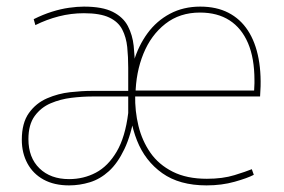

<svg xmlns="http://www.w3.org/2000/svg" viewBox="-20 -550 858 581"><path d="M189 11Q144 11 112 -6.5Q80 -24 63 -55.5Q46 -87 46 -127Q46 -178 67.5 -208Q89 -238 122.5 -252.5Q156 -267 192 -271Q228 -275 258 -275H368V-345Q368 -378 365 -407.5Q362 -437 350 -460.5Q338 -484 310.5 -497Q283 -510 234 -510Q195 -510 158 -500.5Q121 -491 87 -474L82 -492Q110 -506 137 -514.5Q164 -523 189 -526.5Q214 -530 234 -530Q290 -530 321.5 -514Q353 -498 367 -471Q381 -444 384.5 -411.5Q388 -379 388 -346V-208Q377 -142 356.5 -99Q336 -56 309.5 -32Q283 -8 252 1.5Q221 11 189 11ZM189 -8Q233 -8 270 -27.5Q307 -47 333 -91Q359 -135 368 -208V-258H258Q229 -258 196 -254Q163 -250 133.5 -237.5Q104 -225 85 -199Q66 -173 66 -129Q66 -73 99.5 -40.5Q133 -8 189 -8ZM605 11Q523 11 471 -26Q419 -63 394.5 -125Q370 -187 370 -262Q370 -315 384.5 -363.5Q399 -412 426.5 -449.5Q454 -487 494.5 -508.5Q535 -530 586 -530Q635 -530 671 -511.5Q707 -493 730 -458Q753 -423 762.5 -372.5Q772 -322 767 -258H384L389 -262Q388 -214 399 -169Q410 -124 435 -88Q460 -52 502.5 -30.5Q545 -9 606 -9Q654 -9 689.5 -20Q725 -31 742 -38L748 -21Q729 -11 690 0Q651 11 605 11ZM386 -276H749Q750 -291 750 -298Q750 -305 750 -307Q750 -374 730.5 -419.5Q711 -465 674.5 -488.5Q638 -512 585 -512Q524 -512 480.5 -478Q437 -444 414 -387.5Q391 -331 390 -263Z"/></svg>

Font: Murecho Thin Thin
Style: Regular
Weight: 250
Version: Version 1.010